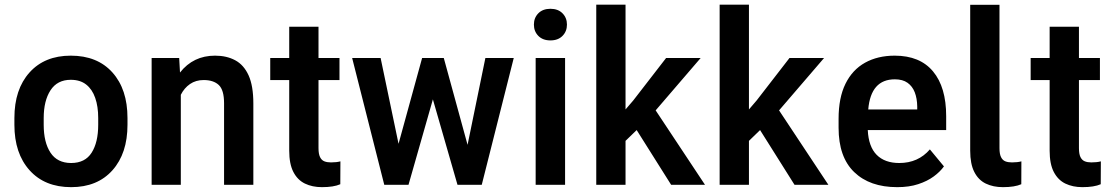

<svg xmlns="http://www.w3.org/2000/svg" viewBox="-20 -770 4636 800"><path d="M40 -278.3Q40 -397.9 103 -468Q166 -538.1 274.9 -538.1Q385.7 -538.1 448.5 -468Q511.2 -397.9 511.2 -278.3V-250Q511.2 -130.9 448.5 -60.5Q385.7 9.8 276.4 9.8Q166.5 9.8 103.3 -60.5Q40 -130.9 40 -250ZM162.1 -250Q162.1 -176.8 190.4 -133.8Q218.8 -90.8 276.4 -90.8Q334.5 -90.8 361.8 -133.8Q389.2 -176.8 389.2 -250V-278.3Q389.2 -326.2 376.7 -362.1Q364.3 -397.9 339.1 -417.7Q314 -437.5 274.9 -437.5Q218.8 -437.5 190.4 -393.8Q162.1 -350.1 162.1 -278.3Z M876 -538.1Q924.3 -538.1 960.2 -518.8Q996.1 -499.5 1015.9 -455.8Q1035.6 -412.1 1035.6 -338.9V0H913.6V-339.8Q913.6 -395 891.6 -415.8Q869.6 -436.5 828.6 -436.5Q795.9 -436.5 771.7 -419.9Q747.6 -403.3 733.4 -375V0H611.8V-528.3H726.6L730 -467.8Q785.2 -538.1 876 -538.1Z M1358.9 -93.3Q1382.3 -93.3 1398.4 -97.7L1397.9 -2.4Q1370.6 9.8 1321.3 9.8Q1281.2 9.8 1250.5 -5.1Q1219.7 -20 1202.4 -53.5Q1185.1 -86.9 1185.1 -142.1V-436.5H1106V-528.3H1185.1V-658.7H1307.1V-528.3H1394.5V-436.5H1307.1V-152.8Q1307.1 -128.4 1313.5 -115.5Q1319.8 -102.5 1331.3 -97.9Q1342.8 -93.3 1358.9 -93.3Z M2002.4 -528.3H2120.6L1987.3 0H1886.2L1783.7 -356L1682.1 0H1581.1L1447.3 -528.3H1565.9L1640.6 -170.9L1738.8 -528.3H1829.1L1928.2 -166.5Z M2273.4 -733.4Q2305.2 -733.4 2323.7 -714.6Q2342.3 -695.8 2342.3 -667.5Q2342.3 -639.2 2323.7 -620.4Q2305.2 -601.6 2273.4 -601.6Q2241.7 -601.6 2223.1 -620.4Q2204.6 -639.2 2204.6 -667.5Q2204.6 -695.8 2223.1 -714.6Q2241.7 -733.4 2273.4 -733.4ZM2334.5 0H2211.9V-528.3H2334.5Z M2776.4 0 2632.8 -228 2586.4 -183.1V0H2464.4V-750.5H2586.4V-314L2618.7 -351.6L2755.4 -528.3H2899.4L2711.9 -310.1L2917.5 0Z M3290.5 0 3147 -228 3100.6 -183.1V0H2978.5V-750.5H3100.6V-314L3132.8 -351.6L3269.5 -528.3H3413.6L3226.1 -310.1L3431.6 0Z M3922.4 -286.1V-228H3595.7Q3599.1 -158.7 3632.8 -124.8Q3666.5 -90.8 3727.1 -90.8Q3805.7 -90.8 3854.5 -147.5L3913.1 -76.7Q3897 -54.2 3870.4 -34.7Q3843.8 -15.1 3805.9 -2.7Q3768.1 9.8 3718.3 9.8Q3604 9.8 3539.1 -53Q3474.1 -115.7 3474.1 -237.8V-274.9Q3474.1 -362.8 3502.9 -421.1Q3531.7 -479.5 3584.5 -508.8Q3637.2 -538.1 3708 -538.1Q3813 -538.1 3867.7 -472.4Q3922.4 -406.7 3922.4 -286.1ZM3801.8 -314V-326.2Q3801.3 -359.9 3791.5 -385.3Q3781.7 -410.6 3761.5 -425Q3741.2 -439.5 3708.5 -439.5Q3608.4 -439.5 3597.7 -314Z M4144.5 -750V-152.8Q4144.5 -128.4 4150.9 -115.5Q4157.2 -102.5 4168.7 -97.9Q4180.2 -93.3 4196.3 -93.3Q4219.7 -93.3 4235.8 -97.7L4235.4 -2.4Q4208 9.8 4158.7 9.8Q4118.2 9.8 4087.4 -5.1Q4056.6 -20 4039.6 -53.5Q4022.5 -86.9 4022.5 -142.1V-750Z M4527.3 -93.3Q4550.8 -93.3 4566.9 -97.7L4566.4 -2.4Q4539.1 9.8 4489.7 9.8Q4449.7 9.8 4418.9 -5.1Q4388.2 -20 4370.8 -53.5Q4353.5 -86.9 4353.5 -142.1V-436.5H4274.4V-528.3H4353.5V-658.7H4475.6V-528.3H4563V-436.5H4475.6V-152.8Q4475.6 -128.4 4481.9 -115.5Q4488.3 -102.5 4499.8 -97.9Q4511.2 -93.3 4527.3 -93.3Z"/></svg>

Font: Robert Sans
Style: Bold
Weight: 700
Designer: Christian Robertson (extended by Adam Twardoch)
Foundry: Google
Version: Version 12.135;April 2, 2019;FontCreator 11.5.0.2425 64-bit;